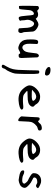

<svg xmlns="http://www.w3.org/2000/svg" viewBox="786 -1296 603 2216"><g transform="rotate(90 1088.0 -188.5)"><path d="M72.3 -335.9Q75.2 -335 79.1 -335Q83 -335 93.8 -325.2L105.5 -315.4L118.2 -320.3Q131.8 -326.2 148.4 -326.2Q174.8 -326.2 189.5 -307.6L197.3 -298.8L213.9 -310.5Q242.2 -329.1 258.8 -330.1Q278.3 -331.1 303.7 -315.9Q329.1 -300.8 338.9 -282.2Q343.8 -273.4 344.7 -264.6Q345.7 -255.9 347.7 -221.7Q349.6 -178.7 351.1 -167Q352.5 -155.3 358.4 -143.6Q365.2 -127.9 358.4 -112.8Q351.6 -97.7 336.9 -97.7Q311.5 -97.7 307.6 -108.4Q305.7 -113.3 303.7 -159.2Q302.7 -209 295.4 -234.9Q288.1 -260.7 272.5 -272.5Q242.2 -294.9 219.7 -249Q204.1 -215.8 210.9 -185.5Q214.8 -170.9 214.8 -150.4Q214.8 -130.9 218.8 -124Q221.7 -119.1 219.7 -116.2Q217.8 -113.3 209 -108.4Q199.2 -102.5 189.5 -102.5Q179.7 -102.5 175.8 -108.4Q167 -122.1 161.1 -195.3Q157.2 -252 152.8 -265.6Q148.4 -279.3 133.8 -277.3Q124 -275.4 114.7 -265.6Q105.5 -255.9 100.6 -242.2Q96.7 -228.5 94.7 -196.3Q94.7 -193.4 93.8 -186.5Q88.9 -126 85.4 -115.7Q82 -105.5 67.4 -105.5Q66.4 -105.5 65.4 -105.5H50.8L48.8 -114.3Q46.9 -127 47.4 -220.2Q47.9 -313.5 49.8 -321.3Q52.7 -330.1 61 -333.5Q69.3 -336.9 72.3 -335.9Z M606.4 -326.2Q622.1 -343.8 636.7 -328.1Q641.6 -324.2 642.6 -315.4Q643.6 -306.6 644.5 -265.6Q645.5 -216.8 648.4 -169.9Q652.3 -127 647.5 -114.3Q642.6 -101.6 622.1 -101.6Q610.4 -101.6 606 -104Q601.6 -106.4 600.6 -114.3Q598.6 -118.2 597.2 -119.1Q595.7 -120.1 589.8 -119.1Q582 -118.2 566.4 -109.4Q551.8 -100.6 541 -98.6Q530.3 -96.7 513.7 -101.6Q483.4 -110.4 466.8 -127.9Q449.2 -144.5 442.4 -168.9Q435.5 -193.4 435.5 -241.2Q435.5 -308.6 447.3 -320.3Q456.1 -329.1 470.7 -326.7Q485.4 -324.2 488.3 -314.5Q489.3 -307.6 487.3 -289.1Q485.4 -267.6 485.4 -234.9Q485.4 -202.1 488.3 -190.4Q499 -145.5 528.3 -144.5Q540 -144.5 550.8 -152.3Q569.3 -164.1 577.6 -185.5Q585.9 -207 590.8 -259.8Q593.8 -294.9 596.7 -306.6Q599.6 -318.4 606.4 -326.2Z M764.6 -465.8Q772.5 -470.7 794.4 -469.2Q816.4 -467.8 827.1 -461.9Q849.6 -452.1 852.5 -427.7Q853.5 -418 846.7 -411.1Q842.8 -406.2 839.4 -405.8Q835.9 -405.3 824.2 -406.2Q793.9 -409.2 775.4 -421.9Q757.8 -432.6 754.4 -446.3Q751 -460 764.6 -465.8ZM796.9 -335.9Q801.8 -339.8 811 -339.8Q820.3 -339.8 825.2 -335.9Q829.1 -332 830.6 -324.2Q832 -316.4 834 -278.3Q835 -235.4 833.5 -157.7Q832 -80.1 829.1 -59.6Q825.2 -36.1 809.1 0.5Q793 37.1 780.3 49.8Q773.4 58.6 771.5 68.4Q767.6 85.9 754.9 91.8Q747.1 94.7 738.8 92.3Q730.5 89.8 727.5 83Q724.6 74.2 749 35.2Q770.5 -1 778.3 -36.1Q784.2 -63.5 786.6 -96.2Q789.1 -128.9 791 -216.8Q792 -299.8 793 -316.4Q793.9 -333 796.9 -335.9Z M1082 -348.6Q1117.2 -352.5 1144.5 -339.8Q1171.9 -327.1 1186.5 -298.8Q1191.4 -291 1202.1 -282.2Q1209 -276.4 1210.4 -272.9Q1211.9 -269.5 1211.9 -262.7Q1211.9 -249 1198.7 -234.4Q1185.5 -219.7 1166 -213.9Q1140.6 -205.1 1088.9 -205.1Q1030.3 -205.1 1029.3 -200.2Q1029.3 -196.3 1049.8 -179.2Q1070.3 -162.1 1079.1 -158.2Q1092.8 -152.3 1124 -151.4Q1154.3 -150.4 1185.5 -153.3Q1232.4 -159.2 1240.2 -148.4Q1257.8 -129.9 1216.8 -114.3Q1186.5 -103.5 1140.6 -100.6Q1091.8 -97.7 1055.7 -114.3Q1024.4 -127.9 995.1 -165Q965.8 -202.1 965.8 -227.5Q966.8 -266.6 1003.4 -304.7Q1040 -342.8 1082 -348.6ZM1114.3 -300.8Q1104.5 -304.7 1097.7 -304.7Q1078.1 -304.7 1055.7 -291Q1046.9 -284.2 1030.8 -270Q1014.6 -255.9 1015.6 -255.9Q1017.6 -254.9 1049.3 -253.4Q1081.1 -252 1098.6 -252.9Q1126 -254.9 1136.2 -259.8Q1146.5 -264.6 1142.6 -276.4Q1139.6 -282.2 1130.9 -290Q1122.1 -297.9 1114.3 -300.8Z M1437.5 -366.2Q1481.4 -377.9 1486.3 -349.6Q1488.3 -336.9 1483.4 -331.5Q1478.5 -326.2 1461.9 -321.3Q1445.3 -317.4 1437 -311Q1428.7 -304.7 1413.1 -289.1Q1393.6 -266.6 1388.7 -247.1Q1383.8 -227.5 1381.8 -166Q1380.9 -115.2 1378.9 -106Q1377 -96.7 1367.2 -96.7L1366.2 -97.7Q1352.5 -97.7 1335 -116.2Q1326.2 -126 1324.2 -132.3Q1322.3 -138.7 1324.7 -150.9Q1327.1 -163.1 1330.1 -240.2Q1332 -301.8 1334 -319.8Q1335.9 -337.9 1340.8 -341.8Q1345.7 -344.7 1356 -343.8Q1366.2 -342.8 1368.2 -337.9Q1374 -328.1 1377 -326.7Q1379.9 -325.2 1385.7 -328.1Q1393.6 -333 1400.4 -339.8Q1415 -361.3 1437.5 -366.2Z M1695.3 -348.6Q1730.5 -352.5 1757.8 -339.8Q1785.2 -327.1 1799.8 -298.8Q1804.7 -291 1815.4 -282.2Q1822.3 -276.4 1823.7 -272.9Q1825.2 -269.5 1825.2 -262.7Q1825.2 -249 1812 -234.4Q1798.8 -219.7 1779.3 -213.9Q1753.9 -205.1 1702.1 -205.1Q1643.6 -205.1 1642.6 -200.2Q1642.6 -196.3 1663.1 -179.2Q1683.6 -162.1 1692.4 -158.2Q1706.1 -152.3 1737.3 -151.4Q1767.6 -150.4 1798.8 -153.3Q1845.7 -159.2 1853.5 -148.4Q1871.1 -129.9 1830.1 -114.3Q1799.8 -103.5 1753.9 -100.6Q1705.1 -97.7 1668.9 -114.3Q1637.7 -127.9 1608.4 -165Q1579.1 -202.1 1579.1 -227.5Q1580.1 -266.6 1616.7 -304.7Q1653.3 -342.8 1695.3 -348.6ZM1727.5 -300.8Q1717.8 -304.7 1710.9 -304.7Q1691.4 -304.7 1668.9 -291Q1660.2 -284.2 1644 -270Q1627.9 -255.9 1628.9 -255.9Q1630.9 -254.9 1662.6 -253.4Q1694.3 -252 1711.9 -252.9Q1739.3 -254.9 1749.5 -259.8Q1759.8 -264.6 1755.9 -276.4Q1752.9 -282.2 1744.1 -290Q1735.4 -297.9 1727.5 -300.8Z M2046.9 -359.4Q2065.4 -363.3 2086.9 -359.4Q2105.5 -354.5 2128.9 -342.3Q2152.3 -330.1 2152.3 -323.2Q2152.3 -320.3 2144.5 -311.5Q2134.8 -302.7 2126.5 -302.2Q2118.2 -301.8 2106.4 -308.6Q2097.7 -313.5 2093.8 -315.4Q2089.8 -317.4 2075.2 -316.4Q2043 -314.5 2033.2 -297.9Q2025.4 -284.2 2029.8 -276.4Q2034.2 -268.6 2055.7 -259.8Q2089.8 -245.1 2114.3 -221.7Q2143.6 -196.3 2147.5 -177.7Q2151.4 -162.1 2140.6 -143.1Q2129.9 -124 2111.3 -116.2Q2081.1 -102.5 2058.6 -101.6Q2048.8 -101.6 2021.5 -107.4Q1947.3 -118.2 1947.3 -150.4Q1947.3 -160.2 1950.2 -163.1Q1953.1 -166 1964.8 -166Q1980.5 -166 2002 -154.3Q2014.6 -146.5 2043.9 -143.6Q2073.2 -140.6 2085.9 -146.5Q2089.8 -149.4 2095.2 -155.3Q2100.6 -161.1 2100.6 -166Q2100.6 -173.8 2081.1 -195.3Q2071.3 -206.1 2059.6 -210.9Q2041 -217.8 2014.6 -234.4Q1988.3 -251 1984.4 -258.8Q1975.6 -271.5 1980.5 -293.9Q1984.4 -319.3 2002.9 -336.9Q2021.5 -354.5 2046.9 -359.4Z"/></g></svg>

Font: JasonHandwriting3
Style: Regular
Weight: 400
Version: Version 1.24.9